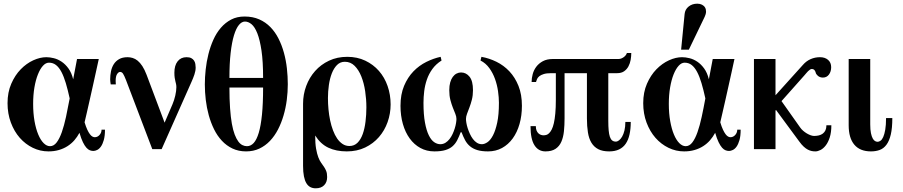

<svg xmlns="http://www.w3.org/2000/svg" viewBox="-20 -811 4908 1044"><path d="M550.8 -106H532.2Q532.2 -89.4 521.2 -77.1Q510.3 -64.9 495.1 -64.9Q489.3 -64.9 482.7 -68.4Q476.1 -71.8 469 -81.1Q461.9 -90.3 454.6 -106Q447.3 -121.6 439.9 -146Q444.3 -164.6 451.9 -197.3Q459.5 -230 468 -268.3Q476.6 -306.6 485.4 -345.9Q494.1 -385.3 501.2 -417.5Q508.3 -449.7 512.7 -470Q517.1 -490.2 517.1 -490.2H398.9L377.9 -379.9Q369.1 -415.5 352.3 -438.7Q335.4 -461.9 314.9 -475.6Q294.4 -489.3 272.7 -494.6Q251 -500 231.9 -500Q198.2 -500 161.1 -483.2Q124 -466.3 92.8 -434.3Q61.5 -402.3 41.3 -355.7Q21 -309.1 21 -250Q21 -192.9 39.1 -144.5Q57.1 -96.2 87.6 -61.5Q118.2 -26.9 158.4 -7.3Q198.7 12.2 243.2 12.2Q274.4 12.2 300.3 4.6Q326.2 -2.9 347.2 -16.4Q368.2 -29.8 384.3 -48.3Q400.4 -66.9 412.1 -88.9Q421.4 -57.1 430.9 -37.6Q440.4 -18.1 450 -7.6Q459.5 2.9 469 6.3Q478.5 9.8 487.8 9.8Q497.1 9.8 508.3 4.4Q519.5 -1 528.8 -14.2Q538.1 -27.3 544.4 -49.6Q550.8 -71.8 550.8 -106ZM358.9 -275.9Q349.1 -222.7 338.9 -175.3Q328.6 -127.9 316.2 -92.5Q303.7 -57.1 288.1 -36.6Q272.5 -16.1 252 -16.1Q233.9 -16.1 217.3 -32.7Q200.7 -49.3 188 -79.6Q175.3 -109.9 167.7 -152.3Q160.2 -194.8 160.2 -246.1Q160.2 -294.9 167.2 -335.9Q174.3 -377 186.3 -406.7Q198.2 -436.5 213.6 -453.4Q229 -470.2 246.1 -470.2Q268.1 -470.2 284.4 -457.5Q300.8 -444.8 314 -419.9Q327.1 -395 337.9 -358.9Q348.6 -322.8 358.9 -275.9Z M1043.9 -443.8Q1043.9 -453.1 1042.2 -463.1Q1040.5 -473.1 1035.2 -481.4Q1029.8 -489.7 1020 -494.9Q1010.3 -500 994.1 -500Q963.4 -500 945.8 -477.5Q928.2 -455.1 928.2 -416Q928.2 -398.9 929.9 -388.2Q931.6 -377.4 933.6 -369.4Q935.5 -361.3 937.3 -354Q939 -346.7 939 -336.9Q939 -327.6 937.5 -315.7Q936 -303.7 933.1 -291.3Q930.2 -278.8 926.3 -266.6Q922.4 -254.4 918 -244.1L875 -144L776.9 -404.8Q766.1 -433.1 753.9 -451.7Q741.7 -470.2 728.5 -481Q715.3 -491.7 701.4 -495.8Q687.5 -500 673.8 -500Q646 -500 627.7 -489.5Q609.4 -479 598.6 -461.9Q587.9 -444.8 583.5 -423.3Q579.1 -401.9 579.1 -379.9Q579.1 -375 579.8 -368.2Q580.6 -361.3 581.3 -356.9Q582 -352.5 582 -352.1H609.9Q609.9 -352.1 609.4 -358.4Q608.9 -364.7 608.9 -371.1Q608.9 -396.5 616.7 -408.2Q624.5 -419.9 632.8 -419.9Q642.6 -419.9 648.9 -410.4Q655.3 -400.9 665 -376L808.1 0H858.9L1021 -365.2Q1030.3 -385.7 1037.1 -405.8Q1043.9 -425.8 1043.9 -443.8Z M1544.9 -353Q1544.9 -395.5 1540 -439.2Q1535.2 -482.9 1523.9 -523.9Q1512.7 -564.9 1494.6 -600.8Q1476.6 -636.7 1450.4 -663.6Q1424.3 -690.4 1389.4 -705.8Q1354.5 -721.2 1309.6 -721.2Q1268.6 -721.2 1236.8 -704.6Q1205.1 -688 1180.9 -659.9Q1156.7 -631.8 1140.1 -594.7Q1123.5 -557.6 1113.3 -516.6Q1103 -475.6 1098.4 -433.1Q1093.8 -390.6 1093.8 -352.1Q1093.8 -310.5 1098.9 -267.6Q1104 -224.6 1115.2 -184.1Q1126.5 -143.6 1144 -107.9Q1161.6 -72.3 1186.5 -45.7Q1211.4 -19 1244.1 -3.4Q1276.9 12.2 1317.9 12.2Q1357.9 12.2 1390.1 -2.9Q1422.4 -18.1 1447.8 -44.7Q1473.1 -71.3 1491.5 -106.7Q1509.8 -142.1 1521.7 -182.9Q1533.7 -223.6 1539.3 -267.1Q1544.9 -310.5 1544.9 -353ZM1410.6 -387.2H1227.5Q1227.5 -465.3 1234.1 -523.2Q1240.7 -581.1 1252.2 -618.9Q1263.7 -656.7 1279.1 -675.3Q1294.4 -693.8 1312 -693.8Q1330.1 -693.8 1347.7 -679.4Q1365.2 -665 1379.2 -629.9Q1393.1 -594.7 1401.9 -535.6Q1410.6 -476.6 1410.6 -387.2ZM1410.6 -335Q1410.6 -248.5 1404.5 -187.7Q1398.4 -127 1387 -88.9Q1375.5 -50.8 1359.4 -33.4Q1343.3 -16.1 1322.8 -16.1Q1310.1 -16.1 1298.1 -22Q1286.1 -27.8 1275.6 -42Q1265.1 -56.2 1256.1 -79.6Q1247.1 -103 1240.7 -138.4Q1234.4 -173.8 1231 -222.4Q1227.5 -271 1227.5 -335Z M2104 -243.2Q2104 -295.9 2087.6 -343Q2071.3 -390.1 2040.5 -425.3Q2009.8 -460.4 1966.1 -481.2Q1922.4 -502 1868.2 -502Q1813.5 -502 1769 -481Q1724.6 -460 1693.4 -424.8Q1662.1 -389.6 1645 -343.5Q1627.9 -297.4 1627.9 -247.1V90.8Q1627.9 124.5 1632.6 147.7Q1637.2 170.9 1646 185.3Q1654.8 199.7 1667.5 206.3Q1680.2 212.9 1696.8 212.9Q1726.1 212.9 1742.4 196.3Q1758.8 179.7 1758.8 151.9Q1758.8 131.8 1753.9 119.4Q1749 106.9 1741.9 96.4Q1734.9 85.9 1726.3 74.2Q1717.8 62.5 1710.7 43.9Q1703.6 25.4 1698.7 -2.7Q1693.8 -30.8 1693.8 -74.2Q1723.1 -27.8 1765.6 -7.8Q1808.1 12.2 1865.7 12.2Q1921.4 12.2 1965.6 -9Q2009.8 -30.3 2040.5 -65.7Q2071.3 -101.1 2087.6 -147.2Q2104 -193.4 2104 -243.2ZM1972.2 -227.1Q1972.2 -187.5 1967.5 -149.7Q1962.9 -111.8 1952.4 -82.3Q1941.9 -52.7 1924.1 -34.9Q1906.2 -17.1 1879.9 -17.1Q1859.4 -17.1 1842.8 -28.1Q1826.2 -39.1 1813.2 -57.9Q1800.3 -76.7 1790.8 -102.1Q1781.2 -127.4 1775.1 -156.5Q1769 -185.5 1766.1 -216.6Q1763.2 -247.6 1763.2 -277.8Q1763.2 -313.5 1768.3 -348.9Q1773.4 -384.3 1784.4 -412.4Q1795.4 -440.4 1812.7 -457.8Q1830.1 -475.1 1855 -475.1Q1886.2 -475.1 1908.4 -452.9Q1930.7 -430.7 1944.8 -395Q1959 -359.4 1965.6 -315.2Q1972.2 -271 1972.2 -227.1Z M2817.9 -235.8Q2817.9 -297.4 2799.3 -343.8Q2780.8 -390.1 2750 -422.9Q2719.2 -455.6 2679.4 -475.1Q2639.6 -494.6 2597.7 -502L2592.8 -481.9Q2621.6 -467.3 2640.9 -440.4Q2660.2 -413.6 2671.6 -381.6Q2683.1 -349.6 2688 -315.4Q2692.9 -281.2 2692.9 -252Q2692.9 -187.5 2683.6 -144.3Q2674.3 -101.1 2660.6 -75Q2647 -48.8 2630.6 -37.8Q2614.3 -26.9 2600.6 -26.9Q2585.4 -26.9 2573.2 -34.7Q2561 -42.5 2551.5 -55.2Q2542 -67.9 2534.9 -83.5Q2527.8 -99.1 2522.9 -114.3Q2518.1 -129.4 2515.9 -142.8Q2513.7 -156.2 2513.7 -164.1Q2513.7 -176.8 2519.5 -192.4Q2525.4 -208 2532.7 -227.1Q2540 -246.1 2545.9 -269.3Q2551.8 -292.5 2551.8 -320.8Q2551.8 -370.6 2533.2 -393.8Q2514.6 -417 2486.8 -417Q2474.1 -417 2462.4 -410.9Q2450.7 -404.8 2441.9 -392.8Q2433.1 -380.9 2428 -362.8Q2422.9 -344.7 2422.9 -320.8Q2422.9 -290.5 2429 -267.3Q2435.1 -244.1 2442.4 -225.6Q2449.7 -207 2455.8 -192.1Q2461.9 -177.2 2461.9 -164.1Q2461.9 -155.3 2459.7 -141.8Q2457.5 -128.4 2452.9 -113.3Q2448.2 -98.1 2441.2 -82.8Q2434.1 -67.4 2424.3 -54.9Q2414.6 -42.5 2402.1 -34.7Q2389.6 -26.9 2374 -26.9Q2357.4 -26.9 2341.1 -37.8Q2324.7 -48.8 2311.8 -75Q2298.8 -101.1 2290.8 -144.3Q2282.7 -187.5 2282.7 -252Q2282.7 -282.2 2286.6 -314.7Q2290.5 -347.2 2301 -377.9Q2311.5 -408.7 2330.8 -435.5Q2350.1 -462.4 2380.9 -481.9L2376 -502Q2337.4 -493.7 2298.3 -474.4Q2259.3 -455.1 2228 -422.9Q2196.8 -390.6 2177.2 -344.2Q2157.7 -297.9 2157.7 -235.8Q2157.7 -182.1 2170.7 -136.7Q2183.6 -91.3 2207.8 -58.1Q2231.9 -24.9 2265.9 -6.3Q2299.8 12.2 2341.8 12.2Q2378.4 12.2 2402.1 4.9Q2425.8 -2.4 2441.2 -16.1Q2456.5 -29.8 2466.3 -49.1Q2476.1 -68.4 2484.9 -91.8H2489.7Q2498.5 -68.4 2508.8 -49.1Q2519 -29.8 2535.2 -16.1Q2551.3 -2.4 2575 4.9Q2598.6 12.2 2633.8 12.2Q2675.8 12.2 2709.7 -6.3Q2743.7 -24.9 2767.8 -58.1Q2792 -91.3 2804.9 -136.7Q2817.9 -182.1 2817.9 -235.8Z M3412.6 -522.9H3388.7Q3387.2 -517.6 3383.1 -511.7Q3378.9 -505.9 3372.8 -501.2Q3366.7 -496.6 3359.1 -493.4Q3351.6 -490.2 3343.8 -490.2H2986.8Q2954.1 -490.2 2931.9 -478.3Q2909.7 -466.3 2896 -448Q2882.3 -429.7 2876.5 -407.7Q2870.6 -385.7 2870.6 -365.2H2894.5Q2896.5 -373 2900.4 -381.6Q2904.3 -390.1 2913.1 -397Q2921.9 -403.8 2936.8 -408.4Q2951.7 -413.1 2976.6 -413.1H3002.4V-269Q3002.4 -225.6 2999.5 -194.3Q2996.6 -163.1 2991.7 -141.6Q2986.8 -120.1 2980 -106.9Q2973.1 -93.8 2965.8 -86.7Q2958.5 -79.6 2950.7 -77.4Q2942.9 -75.2 2935.5 -75.2Q2928.7 -75.2 2921.4 -77.6Q2914.1 -80.1 2907.7 -85.9Q2901.4 -91.8 2897.5 -101.3Q2893.6 -110.8 2893.6 -125H2864.7Q2864.7 -55.2 2886 -21.5Q2907.2 12.2 2945.8 12.2Q2980 12.2 3000.7 -1.7Q3021.5 -15.6 3032.2 -40Q3043 -64.5 3046.4 -97.2Q3049.8 -129.9 3049.8 -168V-413.1H3171.4V-167Q3171.4 -124.5 3176.8 -91.1Q3182.1 -57.6 3196 -34.7Q3210 -11.7 3233.2 0.2Q3256.3 12.2 3292.5 12.2Q3323.7 12.2 3346.2 1.5Q3368.7 -9.3 3382.6 -29.8Q3396.5 -50.3 3403.1 -80.1Q3409.7 -109.9 3409.7 -147.9H3380.4Q3380.4 -121.6 3375.5 -101.6Q3370.6 -81.5 3362.8 -68.1Q3355 -54.7 3345.9 -47.9Q3336.9 -41 3328.6 -41Q3316.4 -41 3308.6 -47.4Q3300.8 -53.7 3296.1 -67.4Q3291.5 -81.1 3289.6 -102.5Q3287.6 -124 3287.6 -153.8V-413.1H3335.4Q3358.9 -413.1 3373.8 -423.6Q3388.7 -434.1 3397.2 -450.2Q3405.8 -466.3 3409.2 -485.6Q3412.6 -504.9 3412.6 -522.9Z M4007.3 -106H3988.8Q3988.8 -89.4 3977.8 -77.1Q3966.8 -64.9 3951.7 -64.9Q3945.8 -64.9 3939.2 -68.4Q3932.6 -71.8 3925.5 -81.1Q3918.5 -90.3 3911.1 -106Q3903.8 -121.6 3896.5 -146Q3900.9 -164.6 3908.4 -197.3Q3916 -230 3924.6 -268.3Q3933.1 -306.6 3941.9 -345.9Q3950.7 -385.3 3957.8 -417.5Q3964.8 -449.7 3969.2 -470Q3973.6 -490.2 3973.6 -490.2H3855.5L3834.5 -379.9Q3825.7 -415.5 3808.8 -438.7Q3792 -461.9 3771.5 -475.6Q3751 -489.3 3729.2 -494.6Q3707.5 -500 3688.5 -500Q3654.8 -500 3617.7 -483.2Q3580.6 -466.3 3549.3 -434.3Q3518.1 -402.3 3497.8 -355.7Q3477.5 -309.1 3477.5 -250Q3477.5 -192.9 3495.6 -144.5Q3513.7 -96.2 3544.2 -61.5Q3574.7 -26.9 3615 -7.3Q3655.3 12.2 3699.7 12.2Q3731 12.2 3756.8 4.6Q3782.7 -2.9 3803.7 -16.4Q3824.7 -29.8 3840.8 -48.3Q3856.9 -66.9 3868.7 -88.9Q3877.9 -57.1 3887.5 -37.6Q3897 -18.1 3906.5 -7.6Q3916 2.9 3925.5 6.3Q3935.1 9.8 3944.3 9.8Q3953.6 9.8 3964.8 4.4Q3976.1 -1 3985.4 -14.2Q3994.6 -27.3 4001 -49.6Q4007.3 -71.8 4007.3 -106ZM3815.4 -275.9Q3805.7 -222.7 3795.4 -175.3Q3785.2 -127.9 3772.7 -92.5Q3760.3 -57.1 3744.6 -36.6Q3729 -16.1 3708.5 -16.1Q3690.4 -16.1 3673.8 -32.7Q3657.2 -49.3 3644.5 -79.6Q3631.8 -109.9 3624.3 -152.3Q3616.7 -194.8 3616.7 -246.1Q3616.7 -294.9 3623.8 -335.9Q3630.9 -377 3642.8 -406.7Q3654.8 -436.5 3670.2 -453.4Q3685.5 -470.2 3702.6 -470.2Q3724.6 -470.2 3741 -457.5Q3757.3 -444.8 3770.5 -419.9Q3783.7 -395 3794.4 -358.9Q3805.2 -322.8 3815.4 -275.9ZM3811.5 -719.2Q3818.8 -734.4 3819.1 -747.6Q3819.3 -760.7 3813.7 -770.3Q3808.1 -779.8 3797.1 -785.4Q3786.1 -791 3771.5 -791Q3743.7 -791 3724.4 -775.4Q3705.1 -759.8 3702.6 -734.9L3683.6 -541H3725.6Z M4500.5 -129.9H4473.6Q4473.6 -113.8 4468.5 -102.8Q4463.4 -91.8 4454.1 -84.7Q4444.8 -77.6 4432.6 -74.7Q4420.4 -71.8 4406.7 -71.8Q4398.4 -71.8 4388.2 -75.4Q4377.9 -79.1 4367.2 -85.4Q4356.4 -91.8 4346.9 -100.1Q4337.4 -108.4 4330.6 -118.2L4229.5 -261.2L4354.5 -401.9Q4358.9 -406.7 4363.8 -412.8Q4368.7 -418.9 4374 -424.1Q4379.4 -429.2 4384.5 -432.6Q4389.6 -436 4394.5 -436Q4410.2 -436 4415.5 -416Q4416 -412.1 4419.2 -407.5Q4422.4 -402.8 4427.2 -398.7Q4432.1 -394.5 4439 -391.8Q4445.8 -389.2 4454.6 -389.2Q4475.1 -389.2 4487.3 -405.5Q4499.5 -421.9 4499.5 -445.8Q4499.5 -470.7 4482.7 -485.4Q4465.8 -500 4438.5 -500Q4411.6 -500 4387.7 -489.5Q4363.8 -479 4345.7 -458L4196.8 -293V-490.2H4079.6V0H4196.8V-210L4199.7 -212.9L4325.7 -42Q4338.4 -24.4 4350.1 -13.7Q4361.8 -2.9 4372.8 2.7Q4383.8 8.3 4393.8 10.3Q4403.8 12.2 4413.6 12.2Q4426.3 12.2 4441.4 4.6Q4456.5 -2.9 4469.7 -19.8Q4482.9 -36.6 4491.7 -63.7Q4500.5 -90.8 4500.5 -129.9Z M4832 -168.9H4797.9Q4797.9 -130.4 4793.5 -105.5Q4789.1 -80.6 4782.5 -65.9Q4775.9 -51.3 4767.6 -45.7Q4759.3 -40 4752 -40Q4745.6 -40 4738.5 -43.7Q4731.4 -47.4 4725.6 -57.9Q4719.7 -68.4 4715.8 -86.9Q4711.9 -105.5 4711.9 -134.8V-490.2H4594.7V-129.9Q4594.7 -60.5 4625.5 -24.2Q4656.2 12.2 4715.8 12.2Q4742.2 12.2 4763.4 4.4Q4784.7 -3.4 4800 -23.9Q4815.4 -44.4 4823.7 -79.6Q4832 -114.7 4832 -168.9Z"/></svg>

Font: Galatia SIL
Style: Bold
Weight: 700
Designer: Development by SIL's NRSI team
Version: Version 2.1